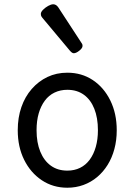

<svg xmlns="http://www.w3.org/2000/svg" viewBox="-20 -859 629 898"><path d="M295 19Q228 19 175.5 -16Q123 -51 93 -111.5Q63 -172 63 -250Q63 -309 80 -358Q97 -407 128.5 -443Q160 -479 202 -499Q244 -519 295 -519Q362 -519 414 -484.5Q466 -450 496 -389Q526 -328 526 -250Q526 -203 515 -162Q504 -121 483.5 -88Q463 -55 434.5 -31Q406 -7 370.5 6Q335 19 295 19ZM295 -61Q328 -61 354.5 -74Q381 -87 399.5 -112Q418 -137 428 -172Q438 -207 438 -250Q438 -308 421 -350.5Q404 -393 372 -416Q340 -439 295 -439Q262 -439 235 -426Q208 -413 189.5 -388Q171 -363 161 -328.5Q151 -294 151 -250Q151 -192 168.5 -149.5Q186 -107 218 -84Q250 -61 295 -61ZM325 -610Q321 -610 316.5 -613Q312 -616 306 -623L183 -770Q176 -778 173.5 -782.5Q171 -787 171 -794Q171 -803 181.5 -813.5Q192 -824 205.5 -831.5Q219 -839 229 -839Q243 -839 253 -824L360 -660Q365 -653 365.5 -650Q366 -647 366 -644Q366 -634 351 -622Q336 -610 325 -610Z"/></svg>

Font: Playwrite HU
Style: Regular
Weight: 400
Designer: Veronika Burian, José Scaglione
Foundry: TypeTogether
Version: Version 1.002